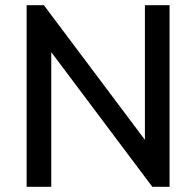

<svg xmlns="http://www.w3.org/2000/svg" viewBox="-20 -714 750 734"><path d="M81.8 0V-694H147.8L176 -584.5V0ZM562.2 0 135.5 -568.5 147.8 -694 574.5 -125.5ZM562.2 0 534 -102.8V-694H628.2V0Z"/></svg>

Font: Marine Company Thin
Style: Regular
Weight: 100
Designer: Rodrigo Fuenzalida
Foundry: fragTYPE
Version: Version 1.000